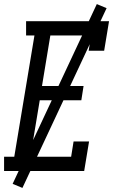

<svg xmlns="http://www.w3.org/2000/svg" viewBox="-38 -839 558 942"><path d="M-18 0V-70H32L131 -665H90V-735H497L473 -590H397L409 -665H209L168 -417H372L361 -347H157L111 -70H311L323 -145H399L375 0ZM72 83 24 63 437 -819 485 -799Z"/></svg>

Font: Iosevka Slab
Style: Italic
Weight: 400
Italic angle: -9°
Monospace: yes
Designer: Belleve Invis
Foundry: Belleve Invis
Version: Version 11.1.0; ttfautohint (v1.8.3)